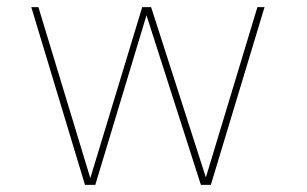

<svg xmlns="http://www.w3.org/2000/svg" viewBox="-20 -520 864 540"><path d="M704 -500 559 -21 405 -500H380L234 -19L88 -500H68L219 0H248L392 -477L545 0H573L724 -500Z"/></svg>

Font: Perun Thin
Style: Regular
Weight: 100
Foundry: Copyright (c) Stefan Peev, Context Ltd, 2016
Version: Version 1.089